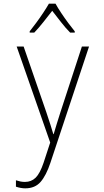

<svg xmlns="http://www.w3.org/2000/svg" viewBox="-20 -784 570 1048"><path d="M118 244Q94 244 67 235V200Q79 204 91 206.5Q103 209 116 209Q151 209 174.5 186Q198 163 218 104L254 -6L71 -530H109L233 -171Q248 -127 256 -101Q264 -75 271 -52H273Q281 -81 290 -108.5Q299 -136 310 -172L427 -530H466L255 105Q232 174 201.5 209Q171 244 118 244ZM142 -613Q158 -633 178 -660Q198 -687 216.5 -715Q235 -743 247 -764H283Q295 -742 314 -713.5Q333 -685 353 -658Q373 -631 388 -613V-606H363Q338 -631 312.5 -664Q287 -697 265 -725Q244 -698 217.5 -664.5Q191 -631 167 -606H142Z"/></svg>

Font: Noto Sans Mono Condensed ExtraLight
Style: Regular
Weight: 200
Width: 3
Designer: Monotype Design Team
Foundry: Monotype Imaging Inc.
Version: Version 2.014; ttfautohint (v1.8.4.7-5d5b)